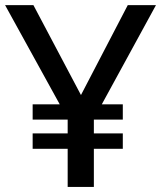

<svg xmlns="http://www.w3.org/2000/svg" viewBox="-21 -735 633 755"><path d="M107.4 -264.6V-324.7H461.9V-264.6ZM107.4 -149.9V-210.4H461.9V-149.9ZM245.1 0V-268.1L-1 -714.8H110.4L297.4 -361.3L481.4 -714.8H592.3L348.1 -267.6V0Z"/></svg>

Font: Pontano Sans SemiBold
Style: Regular
Weight: 600
Designer: Vernon Adams
Foundry: Vernon Adams
Version: Version 2.001